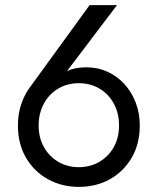

<svg xmlns="http://www.w3.org/2000/svg" viewBox="-20 -720 616 750"><path d="M131 -230Q131 -278 151.5 -315.5Q172 -353 207.5 -374Q243 -395 288 -395Q333 -395 368.5 -374Q404 -353 424.5 -315.5Q445 -278 445 -230Q445 -182 424.5 -145.5Q404 -109 368.5 -88Q333 -67 288 -67Q243 -67 207.5 -88Q172 -109 151.5 -145.5Q131 -182 131 -230ZM330 -700 94 -375Q74 -347 62 -310Q50 -273 50 -230Q50 -158 81.5 -104Q113 -50 167 -20Q221 10 288 10Q356 10 409.5 -20Q463 -50 494.5 -104Q526 -158 526 -230Q526 -278 510 -319.5Q494 -361 465.5 -392Q437 -423 399.5 -440Q362 -457 319 -457Q285 -457 258.5 -449Q232 -441 212 -416L218 -411L437 -700Z"/></svg>

Font: Glinicke Jost Regular
Style: Regular
Weight: 400
Version: Version 3.710